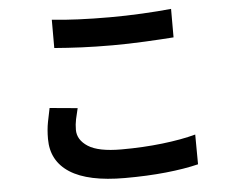

<svg xmlns="http://www.w3.org/2000/svg" viewBox="-53 -791 1106 893"><g transform="rotate(-5 500.0 -344.5)"><path d="M220 -725Q276 -719 344 -716Q412 -713 490 -713Q527 -713 565.5 -714Q604 -715 641.5 -717Q679 -719 713.5 -721.5Q748 -724 777 -727V-594Q751 -592 716.5 -590Q682 -588 643.5 -586Q605 -584 565.5 -583Q526 -582 491 -582Q413 -582 347 -585Q281 -588 220 -593ZM304 -305Q297 -278 292 -254Q287 -230 287 -205Q287 -158 335 -127Q383 -96 490 -96Q591 -96 681.5 -106.5Q772 -117 838 -135L839 4Q774 20 687 29Q600 38 495 38Q324 38 239 -16.5Q154 -71 154 -174Q154 -218 161 -253.5Q168 -289 174 -317Z"/></g></svg>

Font: SpoqaHanSans-Bold
Style: Regular
Weight: 700
Designer: [Spoqa Han Sans] Dong-huui Kim \uAE40 \uB3D9 \uD718   [Noto Sans] Ryoko NISHIZUKA \u897F \u585A \u6DBC \u5B50  (kana & i
Foundry: Spoqa (http://www.spoqa-han-sans.com)
Version: Version 2.000